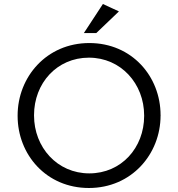

<svg xmlns="http://www.w3.org/2000/svg" viewBox="-20 -927 890 959"><path d="M424 12C637 12 782 -157 782 -350C783 -351 783 -351 782 -352C782 -545 639 -712 426 -712C213 -712 68 -543 68 -350V-348C68 -155 211 12 424 12ZM426 -61C266 -61 150 -191 150 -350V-352C150 -511 264 -639 424 -639C584 -639 700 -509 700 -350V-348C700 -189 586 -61 426 -61ZM574 -870 494 -907 399 -762H461Z"/></svg>

Font: Mission
Style: Regular
Weight: 400
Version: Version 1.000;FEAKit 1.0